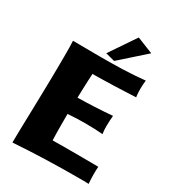

<svg xmlns="http://www.w3.org/2000/svg" viewBox="-225 -1059 1070 1194"><g transform="rotate(30 309.5 -462.0)"><path d="M517.1 -308.1Q485.4 -310.5 453.6 -311.8Q421.9 -313 390.1 -313Q359.4 -313 328.6 -311.8Q297.9 -310.5 266.1 -308.1V-226.1Q266.1 -196.8 266.6 -169.7Q267.1 -142.6 268.1 -119.1Q299.8 -120.1 335.7 -120.1Q371.6 -120.1 408.2 -120.1Q444.8 -120.1 478.5 -119.9Q512.2 -119.6 538.6 -119.6Q568.8 -119.1 596.2 -119.1Q595.7 -112.3 595.2 -104Q594.7 -97.2 594.5 -87.4Q594.2 -77.6 594.2 -65.9Q594.2 -50.8 595 -33.2Q595.7 -15.6 597.2 2.9Q578.1 2 558.3 2Q538.6 2 520 2Q403.3 2 288.8 5.6Q174.3 9.3 58.1 17.1Q58.1 2.4 58.6 -23.9Q59.1 -50.3 59.8 -85.7Q60.5 -121.1 61.8 -163.3Q63 -205.6 64 -251.5Q64.9 -297.4 66.2 -345.2Q67.4 -393.1 68.1 -439.7Q68.8 -486.3 69.3 -529.5Q69.8 -572.8 69.8 -609.9Q69.8 -645.5 69.6 -673.1Q69.3 -700.7 67.9 -719.2Q118.2 -719.2 168.5 -718.5Q218.8 -717.8 270 -717.8Q347.2 -717.8 424.8 -720.2Q502.4 -722.7 584 -731Q581.5 -714.4 580.8 -699Q580.1 -683.6 580.1 -669.9Q580.1 -656.7 580.6 -645.8Q581.1 -634.8 582 -627Q583 -618.2 584 -610.8Q526.9 -607.9 471.2 -606Q447.3 -605 421.6 -604.2Q396 -603.5 370.4 -602.8Q344.7 -602.1 320.6 -601.6Q296.4 -601.1 275.9 -601.1Q274.9 -577.6 273.4 -550.3Q272.5 -526.9 271.2 -495.1Q270 -463.4 269 -426.8Q328.6 -427.7 389.4 -430.7Q450.2 -433.6 517.1 -439Q515.6 -420.4 514.4 -401.6Q513.2 -382.8 513.2 -362.8Q513.2 -349.6 513.9 -335.9Q514.6 -322.3 517.1 -308.1ZM528.3 -895 352.1 -738.3 286.1 -755.4 412.1 -941.4Z"/></g></svg>

Font: Galindo
Style: Regular
Weight: 400
Version: Version 1.000